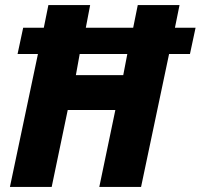

<svg xmlns="http://www.w3.org/2000/svg" viewBox="-20 -734 788 754"><path d="M278 -439H464L480 -522H293ZM19 0 129 -522H49L71 -625H152L170 -714H334L317 -625H503L521 -714H685L667 -625H748L726 -522H644L534 0H370L433 -302H246L183 0Z"/></svg>

Font: Noto Sans Display Extra
Style: Italic
Weight: 800
Italic angle: -12°
Designer: Monotype Design Team
Foundry: Monotype Imaging Inc.
Version: Version 1.900